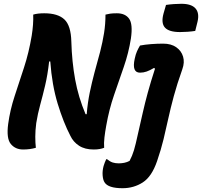

<svg xmlns="http://www.w3.org/2000/svg" viewBox="-20 -778 1065 1012"><path d="M855 -752Q875 -755 896.5 -756.5Q918 -758 936 -758Q989 -758 1010.5 -733.5Q1032 -709 1021 -663L1009 -615Q990 -612 968.5 -610.5Q947 -609 929 -609Q871 -609 849.5 -632.5Q828 -656 842 -707ZM169 1Q138 10 102 10Q61 10 37 -19Q13 -48 23 -124Q33 -198 57 -271Q81 -344 106.5 -422Q132 -500 147 -589Q152 -620 154 -648Q156 -676 155 -701Q178 -708 213 -708Q285 -708 319.5 -675.5Q354 -643 356 -559Q359 -453 376 -359.5Q393 -266 431 -176H437Q442 -237 453 -290Q464 -343 478 -395.5Q492 -448 508 -506Q521 -557 528.5 -604Q536 -651 536 -701Q547 -704 560.5 -706Q574 -708 596 -708Q640 -708 660.5 -679.5Q681 -651 670 -575Q658 -499 632.5 -425.5Q607 -352 581 -276.5Q555 -201 540 -116Q534 -83 530.5 -53.5Q527 -24 529 1Q519 5 505.5 7.5Q492 10 474 10Q427 10 396.5 -10Q366 -30 351 -62Q314 -133 284 -231.5Q254 -330 245 -454H239Q231 -383 218 -328Q205 -273 192 -226Q179 -179 171 -129Q166 -90 166 -57.5Q166 -25 169 1ZM840 -548Q882 -548 909 -529Q936 -510 945 -479.5Q954 -449 941 -413Q913 -334 896 -271Q879 -208 867 -153Q855 -98 842 -44Q829 10 808 71Q780 153 732.5 183.5Q685 214 626 214Q550 214 531 183Q523 171 521 147Q519 123 526 97Q529 87 532.5 78Q536 69 540 61H544Q560 74 574 78.5Q588 83 606 83Q621 83 635.5 80Q650 77 663 70Q677 44 686 14Q695 -16 707 -72Q721 -133 732.5 -184Q744 -235 759 -290Q774 -345 797 -416L792 -420Q770 -407 753 -401Q736 -395 718 -395Q674 -395 690 -468Q695 -492 702 -507.5Q709 -523 718 -538Q744 -543 776.5 -545.5Q809 -548 840 -548Z"/></svg>

Font: Recursive Sn Csl St
Style: Bold Italic
Weight: 700
Italic angle: -15°
Version: Version 1.079;hotconv 1.0.112;makeotfexe 2.5.65598; ttfautoh